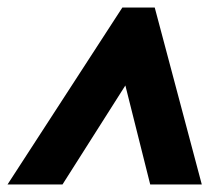

<svg xmlns="http://www.w3.org/2000/svg" viewBox="-29 -734 558 510"><path d="M-9 -244H137L304 -507L370 -244H507L382 -714H296Z"/></svg>

Font: Noto Sans SemiCondensed Black
Style: Italic
Weight: 900
Width: 4
Italic angle: -12°
Designer: Monotype Design Team
Foundry: Monotype Imaging Inc.
Version: Version 2.013